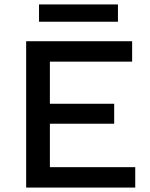

<svg xmlns="http://www.w3.org/2000/svg" viewBox="-20 -846 676 866"><path d="M590 -92V0H152H98V-660H205H576V-568H205V-378H495V-288H205V-92ZM512 -748H156V-826H512Z"/></svg>

Font: Work Sans Medium
Style: Regular
Weight: 500
Designer: Wei Huang
Foundry: Wei Huang
Version: Version 1.500